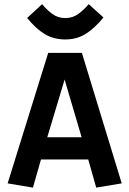

<svg xmlns="http://www.w3.org/2000/svg" viewBox="-20 -877 609 908"><path d="M135.7 10.3 16.1 -9.8 208 -627H367.2L555.7 -9.8L435.1 10.3L383.3 -171.9L439.5 -123H130.4L187 -168.9ZM190.4 -184.1 149.9 -228H418L378.9 -184.1L274.4 -538.6H296.9ZM288.6 -690.4Q233.9 -690.4 191.7 -715.8Q149.4 -741.2 108.4 -792L179.2 -857.4Q200.2 -831.5 226.8 -811.5Q253.4 -791.5 288.6 -791.5Q323.7 -791.5 351.3 -811.8Q378.9 -832 399.4 -857.4L469.2 -794.4Q428.2 -743.7 385.7 -717Q343.3 -690.4 288.6 -690.4Z"/></svg>

Font: Anaheim
Style: Bold
Weight: 700
Version: Version 2.001